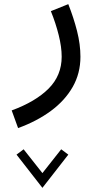

<svg xmlns="http://www.w3.org/2000/svg" viewBox="-20 -344 449 918"><path d="M223.2 -290.7Q246.8 -232.3 260.8 -175.7Q274.9 -119.1 274.9 -72.9Q274.9 16.8 212.5 79.5Q150 142.1 35.9 184L66.5 268.4Q156.3 235.7 223.2 186.4Q290.1 137.1 327.4 72Q364.6 6.8 364.6 -72.9Q364.6 -131.8 348.4 -195.6Q332.2 -259.3 306.5 -324.2ZM59 395.3 182.8 554.1 306.6 395.3 272.6 369.8 182.8 483.6 93 369.8Z"/></svg>

Font: Estedad-VF-FD Black
Style: Regular
Weight: 900
Designer: Amin Abedi
Version: Version 4.000